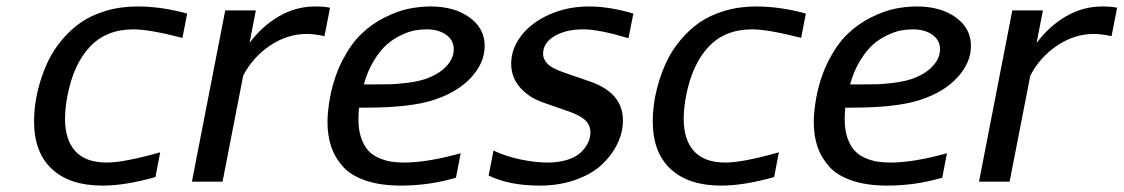

<svg xmlns="http://www.w3.org/2000/svg" viewBox="-20 -562 3476 594"><path d="M85.4 -186.5Q85.4 -213.9 89.6 -243.7Q93.8 -273.4 104.2 -308.6Q114.7 -343.8 130.6 -376.2Q146.5 -408.7 172.1 -439.2Q197.8 -469.7 229.7 -492.2Q261.7 -514.6 307.1 -528.3Q352.5 -542 405.3 -542Q479.5 -542 559.1 -520L544.4 -444.8Q441.9 -471.2 392.6 -471.2Q309.1 -471.2 258.3 -417.5Q207.5 -363.8 188.5 -265.1Q181.2 -227.1 181.2 -194.3Q181.2 -129.4 213.1 -94.2Q245.1 -59.1 310.5 -59.1Q363.3 -59.1 475.6 -90.8L460.9 -14.2Q367.7 12.2 296.9 12.2Q195.8 12.2 140.6 -39.1Q85.4 -90.3 85.4 -186.5Z M983.9 -450.2Q952.1 -457 929.2 -457Q869.1 -457 815.7 -421.1Q762.2 -385.3 732.4 -328.1L668.5 0H573.7L676.8 -529.8H771.5L752 -429.2Q791 -481.4 843.3 -511.7Q895.5 -542 955.1 -542Q982.9 -542 1001 -538.1Z M1312.5 -542Q1385.3 -542 1432.4 -508.3Q1479.5 -474.6 1479.5 -419.9Q1479.5 -368.2 1437.7 -322.5Q1396 -276.9 1322.3 -252.9Q1249.5 -229 1112.8 -229H1090.8Q1088.9 -211.4 1088.9 -192.4Q1088.9 -159.7 1097.4 -135.3Q1106 -110.8 1119.1 -96.4Q1132.3 -82 1151.9 -73.5Q1171.4 -64.9 1189.9 -62Q1208.5 -59.1 1230.5 -59.1Q1301.8 -59.1 1405.3 -87.9L1390.6 -12.2Q1307.6 12.2 1220.7 12.2Q1157.2 12.2 1111.3 -3.4Q1065.4 -19 1040.5 -47.1Q1015.6 -75.2 1004.4 -108.9Q993.2 -142.6 993.2 -184.6Q993.2 -218.3 1001.5 -263.2Q1014.2 -327.1 1040.5 -377.4Q1066.9 -427.7 1098.9 -458Q1130.9 -488.3 1169.7 -507.8Q1208.5 -527.3 1243.2 -534.7Q1277.8 -542 1312.5 -542ZM1293.9 -316.9Q1336.9 -331.5 1360.4 -356.4Q1383.8 -381.3 1383.8 -409.7Q1383.8 -437.5 1360.4 -454.3Q1336.9 -471.2 1299.8 -471.2Q1281.2 -471.2 1262.9 -467.8Q1244.6 -464.4 1220.7 -453.1Q1196.8 -441.9 1176.5 -424.1Q1156.2 -406.2 1136.7 -374.5Q1117.2 -342.8 1105.5 -300.8H1127Q1166.5 -300.8 1187.7 -301.3Q1209 -301.8 1240 -305.7Q1271 -309.6 1293.9 -316.9Z M1907.2 -189.5Q1907.2 -153.3 1890.4 -117.9Q1873.5 -82.5 1842.5 -53.2Q1811.5 -23.9 1761.2 -5.9Q1710.9 12.2 1649.9 12.2Q1555.2 12.2 1491.7 -19L1506.8 -96.2Q1546.4 -77.6 1591.6 -68.4Q1636.7 -59.1 1673.8 -59.1Q1709.5 -59.1 1736.6 -68.1Q1763.7 -77.1 1778.3 -91.8Q1793 -106.4 1799.8 -121.8Q1806.6 -137.2 1806.6 -152.3Q1806.6 -166.5 1800.5 -177.5Q1794.4 -188.5 1782.5 -196.5Q1770.5 -204.6 1760 -209.2Q1749.5 -213.9 1733.9 -219.2L1662.6 -244.1Q1617.2 -259.3 1589.4 -290.8Q1561.5 -322.3 1561.5 -364.7Q1561.5 -411.6 1593 -452.1Q1624.5 -492.7 1680.2 -517.3Q1735.8 -542 1801.8 -542Q1865.7 -542 1939.5 -520L1924.3 -443.8Q1833 -471.2 1784.7 -471.2Q1730.5 -471.2 1695.3 -450.2Q1660.2 -429.2 1660.2 -395.5Q1660.2 -385.7 1664.8 -377.2Q1669.4 -368.7 1675.5 -362.8Q1681.6 -356.9 1692.6 -351.3Q1703.6 -345.7 1711.7 -342.5Q1719.7 -339.4 1732.4 -335L1804.7 -310.1Q1907.2 -274.9 1907.2 -189.5Z M1999.5 -186.5Q1999.5 -213.9 2003.7 -243.7Q2007.8 -273.4 2018.3 -308.6Q2028.8 -343.8 2044.7 -376.2Q2060.5 -408.7 2086.2 -439.2Q2111.8 -469.7 2143.8 -492.2Q2175.8 -514.6 2221.2 -528.3Q2266.6 -542 2319.3 -542Q2393.6 -542 2473.1 -520L2458.5 -444.8Q2356 -471.2 2306.6 -471.2Q2223.1 -471.2 2172.4 -417.5Q2121.6 -363.8 2102.5 -265.1Q2095.2 -227.1 2095.2 -194.3Q2095.2 -129.4 2127.2 -94.2Q2159.2 -59.1 2224.6 -59.1Q2277.3 -59.1 2389.6 -90.8L2375 -14.2Q2281.7 12.2 2210.9 12.2Q2109.9 12.2 2054.7 -39.1Q1999.5 -90.3 1999.5 -186.5Z M2816.9 -542Q2889.6 -542 2936.8 -508.3Q2983.9 -474.6 2983.9 -419.9Q2983.9 -368.2 2942.1 -322.5Q2900.4 -276.9 2826.7 -252.9Q2753.9 -229 2617.2 -229H2595.2Q2593.3 -211.4 2593.3 -192.4Q2593.3 -159.7 2601.8 -135.3Q2610.4 -110.8 2623.5 -96.4Q2636.7 -82 2656.2 -73.5Q2675.8 -64.9 2694.3 -62Q2712.9 -59.1 2734.9 -59.1Q2806.2 -59.1 2909.7 -87.9L2895 -12.2Q2812 12.2 2725.1 12.2Q2661.6 12.2 2615.7 -3.4Q2569.8 -19 2544.9 -47.1Q2520 -75.2 2508.8 -108.9Q2497.6 -142.6 2497.6 -184.6Q2497.6 -218.3 2505.9 -263.2Q2518.6 -327.1 2544.9 -377.4Q2571.3 -427.7 2603.3 -458Q2635.3 -488.3 2674.1 -507.8Q2712.9 -527.3 2747.6 -534.7Q2782.2 -542 2816.9 -542ZM2798.3 -316.9Q2841.3 -331.5 2864.7 -356.4Q2888.2 -381.3 2888.2 -409.7Q2888.2 -437.5 2864.7 -454.3Q2841.3 -471.2 2804.2 -471.2Q2785.6 -471.2 2767.3 -467.8Q2749 -464.4 2725.1 -453.1Q2701.2 -441.9 2680.9 -424.1Q2660.6 -406.2 2641.1 -374.5Q2621.6 -342.8 2609.9 -300.8H2631.3Q2670.9 -300.8 2692.1 -301.3Q2713.4 -301.8 2744.4 -305.7Q2775.4 -309.6 2798.3 -316.9Z M3418.9 -450.2Q3387.2 -457 3364.3 -457Q3304.2 -457 3250.7 -421.1Q3197.3 -385.3 3167.5 -328.1L3103.5 0H3008.8L3111.8 -529.8H3206.5L3187 -429.2Q3226.1 -481.4 3278.3 -511.7Q3330.6 -542 3390.1 -542Q3418 -542 3436 -538.1Z"/></svg>

Font: Aurulent Sans
Style: Italic
Weight: 400
Italic angle: -11°
Version: Version 2007.05.04